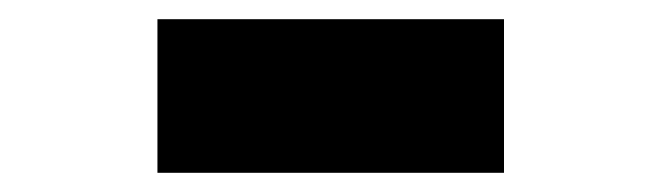

<svg xmlns="http://www.w3.org/2000/svg" viewBox="-20 -407 690 200"><path d="M144 -227V-387H505V-227Z"/></svg>

Font: Azeret Mono Thin ExtraBold
Style: Regular
Weight: 800
Version: Version 1.002